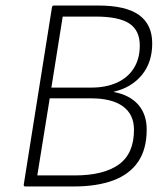

<svg xmlns="http://www.w3.org/2000/svg" viewBox="-20 -675 604 695"><path d="M72 0Q65 0 66 -7L168 -648Q169 -655 175 -655H335Q436 -655 483.5 -620.5Q531 -586 531 -518Q531 -449 493.5 -403.5Q456 -358 392 -343V-342Q450 -331 480.5 -296Q511 -261 511 -206Q511 -135 480 -89.5Q449 -44 390 -22Q331 0 246 0ZM115 -40H250Q355 -40 410 -79.5Q465 -119 465 -205Q465 -261 425 -290Q385 -319 310 -319H160ZM166 -358H312Q363 -358 402.5 -375.5Q442 -393 464 -427.5Q486 -462 486 -510Q486 -565 448 -590Q410 -615 326 -615H207Z"/></svg>

Font: Sofia Sans ExtraLight
Style: Italic
Weight: 250
Italic angle: -9°
Version: Version 4.100-B